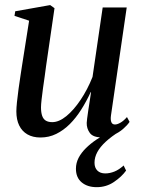

<svg xmlns="http://www.w3.org/2000/svg" viewBox="-20 -544 569 775"><path d="M143.5 11Q112.5 11 90.8 -1.5Q69 -14 57.5 -37.5Q46 -61 46 -94.5Q46 -107.5 48.5 -132.2Q51 -157 55 -185.8Q59 -214.5 62.8 -239.2Q66.5 -264 68.5 -276.5L97.5 -460.5L38.5 -480L41.5 -498.5L182.5 -523.5L200 -511L166 -277.5Q164 -260.5 160.5 -236.5Q157 -212.5 153.5 -187.5Q150 -162.5 147.8 -141.8Q145.5 -121 145.5 -110.5Q145.5 -90 150.2 -76.5Q155 -63 165 -57Q175 -51 191 -51Q218 -51 247.8 -75.2Q277.5 -99.5 305.2 -140.8Q333 -182 353.5 -233.5L394.5 -514H491.5L428 -78.5Q425.5 -61.5 429.2 -51.5Q433 -41.5 444 -41.5Q453.5 -41.5 466.2 -48.8Q479 -56 492.5 -71.5L503 -52Q493.5 -38 476.8 -23.5Q460 -9 438 0.8Q416 10.5 390 10.5Q355.5 10.5 342.5 -7.5Q329.5 -25.5 330 -48Q330 -52 331.8 -66.2Q333.5 -80.5 336.5 -99.8Q339.5 -119 342.5 -138.5Q345.5 -158 347.5 -172H346Q329 -135 308 -101.8Q287 -68.5 261.8 -43.2Q236.5 -18 207 -3.5Q177.5 11 143.5 11ZM370.5 211.5Q333 211.5 309.8 192.2Q286.5 173 286.5 137Q286.5 114 297.2 93.2Q308 72.5 326.8 54Q345.5 35.5 370 19Q394.5 2.5 421.5 -11.5L440.5 -24.5L465.5 -15.5Q430 6.5 407 27.8Q384 49 372.8 70Q361.5 91 361.5 113Q361.5 133 373 144.5Q384.5 156 405 156Q423 156 441.8 148.5Q460.5 141 479 124L489 144.5Q471 169.5 440 190.5Q409 211.5 370.5 211.5Z"/></svg>

Font: Merriweather 120pt
Style: Italic
Weight: 400
Italic angle: -7.8°
Version: Version 2.101